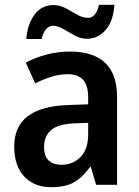

<svg xmlns="http://www.w3.org/2000/svg" viewBox="-20 -767 577 797"><path d="M270 -553Q466 -553 466 -364V0H379L357 -74H354Q323 -31 287.5 -10.5Q252 10 192 10Q122 10 80.5 -34.5Q39 -79 39 -158Q39 -242 95 -284.5Q151 -327 262 -331L346 -334V-363Q346 -413 324.5 -436Q303 -459 262 -459Q227 -459 193.5 -448.5Q160 -438 126 -421L87 -507Q126 -528 173 -540.5Q220 -553 270 -553ZM289 -255Q220 -252 191.5 -226.5Q163 -201 163 -157Q163 -118 182.5 -100.5Q202 -83 235 -83Q283 -83 314.5 -115.5Q346 -148 346 -209V-257ZM89 -605Q94 -667 123.5 -706.5Q153 -746 202 -746Q229 -746 253.5 -732.5Q278 -719 300.5 -706Q323 -693 345 -693Q379 -693 391 -747H455Q450 -678 418 -642Q386 -606 341 -606Q315 -606 290.5 -619.5Q266 -633 243 -646.5Q220 -660 199 -660Q184 -660 171 -645.5Q158 -631 153 -605Z"/></svg>

Font: Noto Sans Malayalam SemiCondensed SemiBold
Style: Regular
Weight: 600
Width: 4
Designer: Jelle Bosma - Monotype Design Team
Foundry: Monotype Imaging Inc.
Version: Version 2.104; ttfautohint (v1.8.4.7-5d5b)